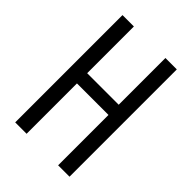

<svg xmlns="http://www.w3.org/2000/svg" viewBox="-215 -832 930 930"><g transform="rotate(45 250.0 -367.5)"><path d="M64 0V-735H142V-415H358V-735H436V0H358V-345H142V0Z"/></g></svg>

Font: Iosevka SS04
Style: Regular
Weight: 400
Monospace: yes
Designer: Belleve Invis
Foundry: Belleve Invis
Version: Version 19.0.0; ttfautohint (v1.8.4)